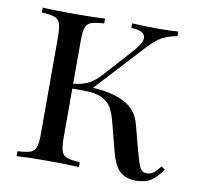

<svg xmlns="http://www.w3.org/2000/svg" viewBox="-72 -684 806 774"><g transform="rotate(10 331.0 -297.0)"><path d="M640 -50Q617 -17 594 -1.5Q571 14 530 14Q493 14 467.5 -7.5Q442 -29 426 -94L399 -198Q389 -237 376.5 -259Q364 -281 337.5 -294Q311 -307 262 -307H216V-106Q216 -68 222 -51Q228 -34 244.5 -28Q261 -22 297 -20V0Q251 -3 170 -3Q84 -3 42 0V-20Q78 -22 94.5 -28Q111 -34 117 -51Q123 -68 123 -106V-502Q123 -540 117 -557Q111 -574 94.5 -580Q78 -586 42 -588V-608Q84 -605 170 -605Q250 -605 297 -608V-588Q261 -586 244.5 -580Q228 -574 222 -557Q216 -540 216 -502V-327Q250 -330 277.5 -343Q305 -356 336 -393L441 -510Q465 -539 465 -557Q465 -588 408 -589V-608Q462 -605 523 -605Q569 -605 597 -608V-589Q559 -582 534 -568Q509 -554 475 -517L298 -325Q322 -323 337 -321Q405 -311 442.5 -285Q480 -259 493 -211L521 -105Q534 -57 542.5 -40Q551 -23 570 -23Q587 -23 598.5 -32Q610 -41 625 -61Z"/></g></svg>

Font: Playfair Display SC
Style: Regular
Weight: 400
Designer: Claus Eggers Sørensen
Foundry: Claus Eggers Sørensen
Version: Version 1.200; ttfautohint (v1.6)